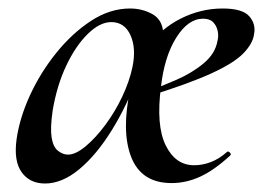

<svg xmlns="http://www.w3.org/2000/svg" viewBox="-20 -419 619 452"><path d="M86 13Q50 13 31 -13.5Q12 -40 19 -91Q26 -141 50.5 -194.5Q75 -248 112.5 -294.5Q150 -341 194.5 -370Q239 -399 286 -399Q314 -399 337.5 -386.5Q361 -374 364 -345Q351 -320 336 -295.5Q321 -271 307 -246Q280 -172 243.5 -113Q207 -54 166.5 -20.5Q126 13 86 13ZM140 -55Q158 -55 181.5 -74.5Q205 -94 228 -125Q251 -156 268 -192Q285 -228 292 -262Q301 -306 287 -336.5Q273 -367 242 -367Q215 -367 186.5 -339Q158 -311 136 -264.5Q114 -218 104 -159Q98 -118 101.5 -95.5Q105 -73 116.5 -64Q128 -55 140 -55ZM384 12Q313 12 289 -49Q265 -110 287 -211L323 -305Q359 -352 406 -375.5Q453 -399 504 -399Q551 -399 567 -380.5Q583 -362 578 -338Q575 -316 552.5 -293Q530 -270 476 -245.5Q422 -221 325 -191L326 -203Q358 -215 395 -231Q432 -247 459.5 -270Q487 -293 492 -323Q495 -334 492.5 -346Q490 -358 482 -366.5Q474 -375 458 -375Q423 -375 395 -330.5Q367 -286 359 -215Q347 -124 370 -77Q393 -30 437 -30Q457 -30 476.5 -37.5Q496 -45 514 -61Q517 -64 521 -60Q525 -56 522 -53Q484 -18 451 -3Q418 12 384 12Z"/></svg>

Font: Cormorant Light SemiBold
Style: Italic
Weight: 600
Italic angle: -10°
Version: Version 4.000